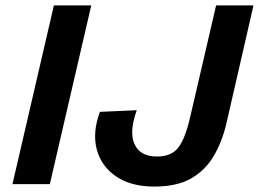

<svg xmlns="http://www.w3.org/2000/svg" viewBox="-20 -680 956 709"><path d="M317 -660 164 0H26L179 -660ZM550 9Q463 9 408 -29Q353 -67 337 -129.5Q321 -192 349 -267L485 -273Q456 -192 477 -147Q498 -102 560 -102Q614 -102 639.5 -136.5Q665 -171 683 -251L778 -660H916L816 -224Q800 -156 769 -103.5Q738 -51 685.5 -21Q633 9 550 9Z"/></svg>

Font: Work Sans SemiBold
Style: Italic
Weight: 600
Italic angle: -13°
Designer: Wei Huang
Foundry: Wei Huang
Version: Version 2.012; ttfautohint (v1.8.3)